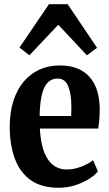

<svg xmlns="http://www.w3.org/2000/svg" viewBox="-20 -877 516 908"><path d="M257 11Q175.5 11 124.5 -25.8Q73.5 -62.5 49.8 -127.8Q26 -193 26 -277.5Q26 -345 43 -398.8Q60 -452.5 91.2 -490Q122.5 -527.5 166 -547.5Q209.5 -567.5 263 -567.5Q352.5 -567.5 401 -515.8Q449.5 -464 451.5 -367Q451.5 -332.5 449.5 -309.8Q447.5 -287 444.5 -269H168.5Q171 -222.5 180 -186.5Q189 -150.5 205 -125.8Q221 -101 243.5 -88.2Q266 -75.5 295.5 -75.5Q331 -75.5 366 -89.5Q401 -103.5 420 -119.5L443 -67Q430.5 -49.5 402.2 -31.5Q374 -13.5 336.5 -1.2Q299 11 257 11ZM167.5 -328.5H316.5Q317 -339.5 317.2 -350.2Q317.5 -361 317.5 -371.5Q317.5 -432 302.8 -468.8Q288 -505.5 252.5 -505.5Q234.5 -505.5 219.5 -497.2Q204.5 -489 193.2 -469.5Q182 -450 175.2 -415.8Q168.5 -381.5 167.5 -328.5ZM119 -615.5 72 -652 211.5 -857H300L439 -651L391 -615.5L255.5 -760Z"/></svg>

Font: Merriweather 24pt SemiCondensed
Style: Bold
Weight: 700
Width: 4
Designer: Eben Sorkin
Foundry: Eben Sorkin
Version: Version 2.100